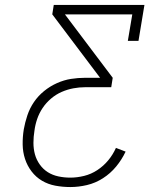

<svg xmlns="http://www.w3.org/2000/svg" viewBox="-20 -755 640 775"><path d="M264 0Q233 0 203.5 -5.5Q174 -11 149.5 -25.5Q125 -40 107.5 -63Q90 -86 81 -113.5Q72 -141 71.5 -171.5Q71 -202 76 -233Q81 -261 90.5 -289.5Q100 -318 117 -343Q134 -368 158 -387.5Q182 -407 210 -419.5Q238 -432 266.5 -436.5Q295 -441 324 -441H384L191 -697L197 -735H563L539 -590H496L514 -697H242L435 -441L429 -403H324Q300 -403 276 -398.5Q252 -394 229 -384Q206 -374 186 -357Q166 -340 152 -319Q138 -298 130 -274.5Q122 -251 119 -227Q115 -203 115 -178.5Q115 -154 121 -132Q127 -110 140.5 -91Q154 -72 173 -60Q192 -48 215.5 -43Q239 -38 264 -38Q291 -38 319.5 -45Q348 -52 373 -68.5Q398 -85 417 -108Q436 -131 448 -158L487 -143Q472 -111 449 -83Q426 -55 395.5 -35.5Q365 -16 331 -8Q297 0 264 0Z"/></svg>

Font: Iosevka Curly Slab XLtEx
Style: Italic
Weight: 200
Width: 7
Italic angle: -9°
Monospace: yes
Designer: Belleve Invis
Foundry: Belleve Invis
Version: Version 11.1.0; ttfautohint (v1.8.3)